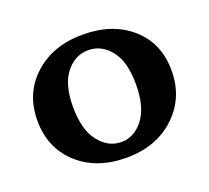

<svg xmlns="http://www.w3.org/2000/svg" viewBox="-87 -553 735 674"><g transform="rotate(-20 280.5 -215.5)"><path d="M281.5 -445Q393 -445 462.5 -383.5Q532 -322 532 -220Q532 -118 461.5 -52Q391 14 279.5 14Q168 14 98.5 -49.5Q29 -113 29 -215Q29 -317 99.5 -381Q170 -445 281.5 -445ZM281 -44Q330 -44 364 -88.5Q398 -133 398 -217.5Q398 -302 364 -344.5Q330 -387 281 -387Q232 -387 197.5 -344.5Q163 -302 163 -217.5Q163 -133 197.5 -88.5Q232 -44 281 -44Z"/></g></svg>

Font: Buenard
Style: Bold
Weight: 700
Foundry: FontFuror
Version: Version 1.002 2011